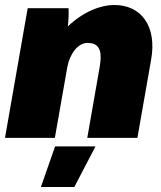

<svg xmlns="http://www.w3.org/2000/svg" viewBox="-25 -553 647 770"><path d="M-5 0H195L245 -284C255 -338 288 -381 326 -381C383 -381 383 -334 375 -286L325 0H526L581 -313C605 -448 542 -533 433 -533C379 -533 310 -507 247 -447C250 -473 251 -498 250 -520H86ZM139 197H273L358 34H196Z"/></svg>

Font: Fixel Text 20240404 Black
Style: Italic
Weight: 900
Width: 4
Italic angle: -10°
Designer: AlfaBravo + MacPaw
Foundry: Kyrylo Tkachov, Marchela Mozhyna, Serhii Makarenko, Maria Weinstein, Zakhar Kryvoshyya
Version: Version 1.211;Glyphs 3.2 (3225)